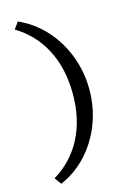

<svg xmlns="http://www.w3.org/2000/svg" viewBox="-126 -771 634 953"><g transform="rotate(-15 191.0 -294.0)"><path d="M41 88Q136 31 186.5 -66.5Q237 -164 237 -293Q237 -423 186.5 -521Q136 -619 41 -676L66 -711Q143 -677 201 -613.5Q259 -550 290.5 -467Q322 -384 322 -293Q322 -202 290.5 -119Q259 -36 201 27Q143 90 66 123Z"/></g></svg>

Font: Ysabeau SC Medium
Style: Regular
Weight: 500
Designer: Christian Thalmann (Catharsis Fonts)
Version: Version 0.003